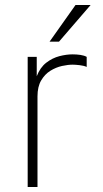

<svg xmlns="http://www.w3.org/2000/svg" viewBox="-20 -743 410 763"><path d="M90 0V-517H126V-440Q139.5 -475 163.8 -493.8Q188 -512.5 216 -519.8Q244 -527 268.5 -527Q284 -527 299.5 -524.8Q315 -522.5 324.5 -517V-477Q314 -482 296.8 -484Q279.5 -486 268.5 -486Q250 -486 226.2 -480.8Q202.5 -475.5 180.2 -461.8Q158 -448 143.5 -423.2Q129 -398.5 129 -360V0ZM280 -723H340L214.5 -577.5H177Z"/></svg>

Font: Public Sans Thin
Style: Regular
Weight: 100
Designer: The Public Sans project authors (U.S. Web Design System). Libre Franklin designed by Pablo Impallari and Rodrigo Fuenzal
Version: Version 1.008